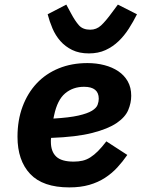

<svg xmlns="http://www.w3.org/2000/svg" viewBox="-20 -802 640 834"><path d="M281 12Q166 12 111 -46.5Q56 -105 56 -208Q56 -280 78 -339Q100 -398 139.5 -440Q179 -482 235 -505Q291 -528 360 -528Q399 -528 433.5 -519Q468 -510 494 -492.5Q520 -475 535 -448.5Q550 -422 550 -386Q550 -355 537 -324Q524 -293 486.5 -267.5Q449 -242 380.5 -224.5Q312 -207 202 -203Q201 -197 201 -193.5Q201 -190 201 -186Q201 -144 224 -122Q247 -100 300 -100Q321 -100 338.5 -104Q356 -108 372.5 -118.5Q389 -129 405.5 -145.5Q422 -162 442 -188L533 -129Q513 -100 489.5 -74.5Q466 -49 436 -29.5Q406 -10 368 1Q330 12 281 12ZM345 -425Q297 -425 263 -396.5Q229 -368 215 -301L212 -287Q281 -291 320.5 -300Q360 -309 379.5 -321Q399 -333 404 -347Q409 -361 409 -373Q409 -425 345 -425ZM366 -570Q324 -570 293.5 -585Q263 -600 242 -624Q221 -648 208 -678.5Q195 -709 187 -740L268 -782L288 -745Q306 -711 323 -692Q340 -673 372 -673Q399 -673 419 -691.5Q439 -710 466 -747L492 -782L575 -740Q559 -708 539.5 -677.5Q520 -647 495 -623Q470 -599 438.5 -584.5Q407 -570 366 -570Z"/></svg>

Font: IBM Plex Mono
Style: Bold Italic
Weight: 700
Italic angle: -9°
Monospace: yes
Designer: Mike Abbink, Paul van der Laan, Pieter van Rosmalen
Foundry: Bold Monday
Version: Version 2.3